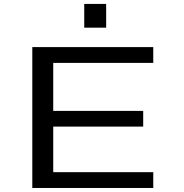

<svg xmlns="http://www.w3.org/2000/svg" viewBox="-20 -934 915 954"><path d="M140.5 0V-700H741.5V-621.5H244.5V-383H691.5V-305H244.5V-78.5H741.5V0ZM398.5 -914.5H507.5V-796.5H398.5Z"/></svg>

Font: Trispace SemiExpanded
Style: Regular
Weight: 400
Width: 6
Designer: Tyler Finck
Foundry: Etcetera Type Company
Version: Version 1.210; ttfautohint (v1.8.3)